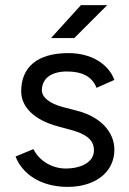

<svg xmlns="http://www.w3.org/2000/svg" viewBox="-20 -720 506 752"><path d="M245 12C350 12 428 -43 428 -134C428 -201 376 -263 279 -287L229 -300C173 -314 144 -340 144 -366C144 -412 180 -440 242 -440C300 -440 341 -421 358 -376L428 -407C404 -471 336 -512 248 -512C126 -512 63 -457 63 -362C63 -300 116 -249 207 -225L255 -212C316 -196 348 -173 348 -131C348 -86 300 -60 237 -60C183 -60 133 -91 111 -136L41 -107C65 -43 135 12 245 12ZM180 -571H271L400 -700H297Z"/></svg>

Font: HB Figtree Prototype
Style: Regular
Weight: 400
Designer: Alfredo Marco Pradil
Foundry: Hanken Design Co.®
Version: Version 1.002;Glyphs 3.2 (3228)